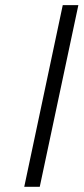

<svg xmlns="http://www.w3.org/2000/svg" viewBox="-20 -718 321 738"><path d="M132.8 0H73.2L221.2 -698.2H281.2Z"/></svg>

Font: Linux Libertine Slanted
Style: Semibold Slanted
Weight: 600
Designer: Philipp H. Poll
Foundry: Philipp H. Poll
Version: Version 5.1.1